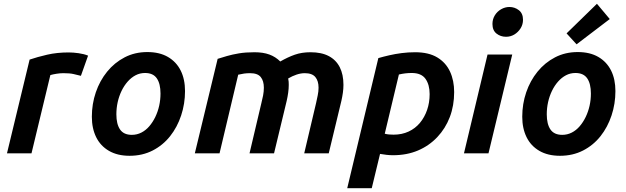

<svg xmlns="http://www.w3.org/2000/svg" viewBox="-20 -813 3318 1018"><path d="M17 0 137 -497Q178 -511 230 -523Q282 -535 344 -535Q368 -535 396.5 -531Q425 -527 447 -518L409 -411Q389 -416 369.5 -420.5Q350 -425 316 -425Q299 -425 280 -422Q261 -419 247 -415L147 0Z M667 13Q603 13 558 -13Q513 -39 490 -85.5Q467 -132 467 -194Q467 -262 488 -323.5Q509 -385 548 -433Q587 -481 641 -509Q695 -537 761 -537Q826 -537 870.5 -511Q915 -485 938 -439Q961 -393 961 -330Q961 -263 940.5 -201Q920 -139 882 -91Q844 -43 789.5 -15Q735 13 667 13ZM679 -98Q706 -98 729.5 -110Q753 -122 771.5 -143.5Q790 -165 803.5 -193Q817 -221 824 -252.5Q831 -284 831 -317Q831 -369 811.5 -397.5Q792 -426 749 -426Q722 -426 699 -414Q676 -402 657 -380.5Q638 -359 624.5 -331Q611 -303 604 -271.5Q597 -240 597 -207Q597 -155 616.5 -126.5Q636 -98 679 -98Z M1013 0 1134 -501Q1156 -508 1183.5 -516Q1211 -524 1246.5 -530Q1282 -536 1329 -536Q1375 -536 1408 -524Q1441 -512 1466 -487Q1506 -510 1543 -523Q1580 -536 1626 -536Q1685 -536 1723.5 -515.5Q1762 -495 1781.5 -456.5Q1801 -418 1801 -363Q1801 -343 1798 -321.5Q1795 -300 1790 -278L1723 0H1593L1656 -267Q1660 -286 1664.5 -307Q1669 -328 1669 -348Q1669 -384 1652 -404.5Q1635 -425 1596 -425Q1575 -425 1552.5 -417.5Q1530 -410 1508 -397Q1510 -388 1510.5 -379.5Q1511 -371 1511 -363Q1511 -343 1508 -321.5Q1505 -300 1500 -278L1433 0H1303L1366 -267Q1371 -286 1375 -307Q1379 -328 1379 -348Q1379 -384 1362.5 -404.5Q1346 -425 1306 -425Q1289 -425 1274.5 -423Q1260 -421 1243 -417L1144 0Z M1821 185 1986 -505Q2014 -513 2044.5 -520Q2075 -527 2109.5 -531.5Q2144 -536 2181 -536Q2253 -536 2298.5 -508.5Q2344 -481 2366 -433.5Q2388 -386 2388 -325Q2388 -253 2365 -192.5Q2342 -132 2298.5 -86Q2255 -40 2196 -15Q2137 10 2064 10Q2047 10 2029.5 8Q2012 6 1995 3L1951 185ZM2067 -99Q2111 -99 2146.5 -115.5Q2182 -132 2206.5 -161.5Q2231 -191 2244.5 -230Q2258 -269 2258 -314Q2258 -364 2236 -395Q2214 -426 2163 -426Q2146 -426 2129 -424Q2112 -422 2095 -418L2020 -104Q2031 -101 2043 -100Q2055 -99 2067 -99Z M2440 0 2565 -524H2696L2570 0ZM2663 -618Q2634 -618 2612.5 -635Q2591 -652 2591 -686Q2591 -711 2603.5 -731.5Q2616 -752 2637 -764Q2658 -776 2681 -776Q2709 -776 2731 -759Q2753 -742 2753 -708Q2753 -683 2740 -662.5Q2727 -642 2707 -630Q2687 -618 2663 -618Z M2949 13Q2885 13 2840 -13Q2795 -39 2772 -85.5Q2749 -132 2749 -194Q2749 -262 2770 -323.5Q2791 -385 2830 -433Q2869 -481 2923 -509Q2977 -537 3043 -537Q3108 -537 3152.5 -511Q3197 -485 3220 -439Q3243 -393 3243 -330Q3243 -263 3222.5 -201Q3202 -139 3164 -91Q3126 -43 3071.5 -15Q3017 13 2949 13ZM2961 -98Q2988 -98 3011.5 -110Q3035 -122 3053.5 -143.5Q3072 -165 3085.5 -193Q3099 -221 3106 -252.5Q3113 -284 3113 -317Q3113 -369 3093.5 -397.5Q3074 -426 3031 -426Q3004 -426 2981 -414Q2958 -402 2939 -380.5Q2920 -359 2906.5 -331Q2893 -303 2886 -271.5Q2879 -240 2879 -207Q2879 -155 2898.5 -126.5Q2918 -98 2961 -98ZM3037 -578 2984 -636 3145 -793 3213 -712Z"/></svg>

Font: Ubuntu Sans
Style: Bold Italic
Weight: 700
Italic angle: -13.5°
Designer: Dalton Maag Ltd
Foundry: Dalton Maag Ltd
Version: Version 1.006